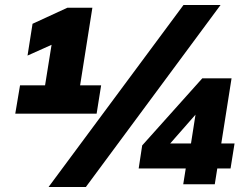

<svg xmlns="http://www.w3.org/2000/svg" viewBox="-20 -736 976 767"><path d="M41 -282 60 -395H160L186 -557L90 -514L110 -641L249 -705H349L300 -395H384L366 -282ZM323 11H174L713 -716H861ZM712 0 722 -63H534L548 -155L788 -423H905L864 -163H917L901 -63H848L838 0ZM743 -163 761 -278 660 -163Z"/></svg>

Font: Mulish Black
Style: Italic
Weight: 900
Italic angle: -9°
Designer: Vernon Adams
Foundry: Vernon Adams
Version: Version 3.603; ttfautohint (v1.8.3)